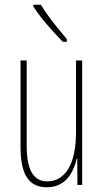

<svg xmlns="http://www.w3.org/2000/svg" viewBox="-20 -783 437 813"><path d="M328 0H308L307 -112H305Q276 10 178 10Q121 10 94 -31.5Q67 -73 67 -159V-527H93V-167Q93 -88 115 -51.5Q137 -15 180 -15Q237 -15 269.5 -68.5Q302 -122 302 -228V-527H328ZM250 -633Q249 -635 263 -617V-606H246Q159 -695 121 -756V-763H153Q184 -711 250 -633Z"/></svg>

Font: Noto Sans Display Thin Cond
Style: Regular
Weight: 250
Width: 3
Designer: Monotype Design team
Foundry: Monotype Imaging Inc.
Version: Version 1.000